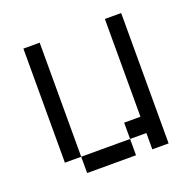

<svg xmlns="http://www.w3.org/2000/svg" viewBox="-96 -596 692 692"><g transform="rotate(-20 250.0 -250.0)"><path d="M125 -62.5V0H312.5V-62.5ZM125 -62.5V-500H62.5V-62.5ZM375 -62.5V0H437.5Q437.5 0 437.5 -500H375Q375 -500 375 -125H312.5V-62.5Z"/></g></svg>

Font: CalcUnifontExMono
Style: Regular
Weight: 500
Version: Version 15.0.06